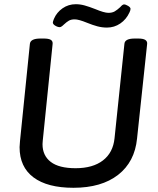

<svg xmlns="http://www.w3.org/2000/svg" viewBox="-20 -885 752 912"><path d="M73 -186Q73 -195 75 -215L122 -677Q125 -702 172 -702H187Q211 -702 221 -696Q231 -690 230 -677L183 -216Q182 -210 182 -200Q182 -146 221 -116Q260 -86 339 -86Q421 -86 469 -123Q517 -160 524 -228L571 -677Q573 -702 620 -702H636Q660 -702 670 -695.5Q680 -689 679 -677L631 -227Q620 -116 541 -54.5Q462 7 329 7Q205 7 139 -42.5Q73 -92 73 -186ZM393 -777Q354 -793 335 -793Q318 -793 307.5 -787Q297 -781 284 -769Q271 -756 264 -756Q254 -756 242.5 -763Q231 -770 231 -778Q231 -782 236 -795Q249 -826 277 -845.5Q305 -865 340 -865Q361 -865 382.5 -859Q404 -853 432 -842Q475 -824 495 -824Q513 -824 525 -831Q537 -838 551 -851Q562 -864 569 -864Q577 -864 588.5 -857Q600 -850 600 -843Q600 -836 595 -826Q580 -793 551.5 -773.5Q523 -754 488 -754Q465 -754 442.5 -760Q420 -766 393 -777Z"/></svg>

Font: Asap-MediumItalic
Style: Italic
Weight: 500
Italic angle: -6°
Designer: Pablo Cosgaya
Foundry: Omnibus-Type
Version: Version 2.000; ttfautohint (v1.8)